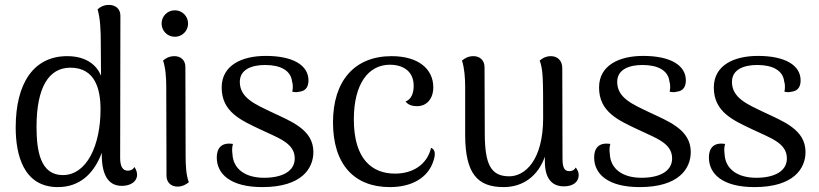

<svg xmlns="http://www.w3.org/2000/svg" viewBox="-20 -750 3341 783"><path d="M528 -69C521 -56 509 -54 501 -54C482 -54 470 -69 470 -105L471 -686C471 -714 451 -730 424 -730C401 -730 385 -719 378 -712C389 -674 391 -625 391 -575L392 -441C371 -492 323 -521 254 -521C118 -521 44 -412 44 -230C44 -120 75 13 216 13C306 13 364 -43 395 -127V-120C395 -39 420 8 477 8C513 8 539 -10 539 -37C539 -47 536 -58 528 -69ZM236 -36C144 -36 129 -136 129 -233C129 -392 178 -474 267 -474C369 -474 390 -385 390 -304C390 -159 335 -36 236 -36Z M693 -600C723 -600 747 -624 747 -654C747 -684 723 -708 693 -708C663 -708 639 -684 639 -654C639 -624 663 -600 693 -600ZM737 -114 736 -477C736 -505 717 -521 691 -521C668 -521 653 -510 645 -503C655 -474 658 -435 658 -396L659 -33C659 -6 678 11 704 11C726 11 742 0 750 -7C739 -36 737 -75 737 -114Z M1050 13C1210 13 1258 -63 1258 -130C1258 -222 1167 -255 1087 -293C1020 -325 958 -351 958 -416C958 -467 1007 -485 1061 -485C1125 -485 1166 -462 1171 -418C1175 -406 1175 -390 1172 -376C1182 -374 1191 -373 1201 -376C1229 -379 1238 -399 1238 -422C1238 -485 1173 -522 1064 -522C968 -522 884 -485 884 -393C884 -293 964 -259 1042 -222C1112 -188 1182 -168 1182 -104C1182 -51 1130 -25 1057 -25C979 -25 931 -62 928 -121C926 -137 926 -149 930 -163C880 -171 864 -142 864 -108C864 -41 919 13 1050 13Z M1570 13C1658 13 1726 -24 1748 -95C1759 -128 1751 -142 1738 -147C1721 -77 1662 -42 1591 -42C1498 -42 1423 -100 1423 -263C1423 -409 1483 -486 1570 -486C1622 -486 1667 -461 1667 -400C1667 -369 1657 -345 1634 -336C1645 -321 1664 -317 1681 -317C1720 -317 1747 -347 1747 -394C1747 -468 1687 -521 1577 -521C1424 -521 1338 -418 1338 -251C1338 -79 1425 13 1570 13Z M2328 -67C2321 -54 2309 -52 2302 -52C2282 -52 2274 -66 2274 -103L2273 -473C2273 -503 2253 -521 2227 -521C2204 -521 2189 -510 2181 -503C2195 -465 2195 -429 2195 -269C2195 -95 2120 -31 2057 -31C1982 -31 1957 -79 1957 -207L1956 -476C1956 -504 1937 -521 1911 -521C1889 -521 1875 -512 1864 -503C1874 -473 1877 -431 1877 -395V-197C1878 -42 1927 13 2034 13C2113 13 2174 -32 2202 -111V-92C2202 -24 2229 10 2280 10C2318 10 2340 -9 2340 -36C2340 -47 2336 -56 2328 -67Z M2589 13C2749 13 2797 -63 2797 -130C2797 -222 2706 -255 2626 -293C2559 -325 2497 -351 2497 -416C2497 -467 2546 -485 2600 -485C2664 -485 2705 -462 2710 -418C2714 -406 2714 -390 2711 -376C2721 -374 2730 -373 2740 -376C2768 -379 2777 -399 2777 -422C2777 -485 2712 -522 2603 -522C2507 -522 2423 -485 2423 -393C2423 -293 2503 -259 2581 -222C2651 -188 2721 -168 2721 -104C2721 -51 2669 -25 2596 -25C2518 -25 2470 -62 2467 -121C2465 -137 2465 -149 2469 -163C2419 -171 2403 -142 2403 -108C2403 -41 2458 13 2589 13Z M3057 13C3217 13 3265 -63 3265 -130C3265 -222 3174 -255 3094 -293C3027 -325 2965 -351 2965 -416C2965 -467 3014 -485 3068 -485C3132 -485 3173 -462 3178 -418C3182 -406 3182 -390 3179 -376C3189 -374 3198 -373 3208 -376C3236 -379 3245 -399 3245 -422C3245 -485 3180 -522 3071 -522C2975 -522 2891 -485 2891 -393C2891 -293 2971 -259 3049 -222C3119 -188 3189 -168 3189 -104C3189 -51 3137 -25 3064 -25C2986 -25 2938 -62 2935 -121C2933 -137 2933 -149 2937 -163C2887 -171 2871 -142 2871 -108C2871 -41 2926 13 3057 13Z"/></svg>

Font: Arima Koshi
Style: Regular
Weight: 400
Designer: Joana Correia and Natanael Gama
Foundry: NDISCOVER
Version: Version 1.019;PS 001.019;hotconv 1.0.88;makeotf.lib2.5.64775